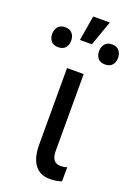

<svg xmlns="http://www.w3.org/2000/svg" viewBox="-187 -866 648 931"><g transform="rotate(20 137.0 -401.0)"><path d="M177.7 -528.3V-128.4Q179.2 -71.3 223.1 -71.3Q245.6 -71.3 257.3 -77.1L256.8 -3.4Q229 5.9 195.8 5.9Q145.5 5.9 118.7 -29.8Q91.8 -65.4 91.8 -134.3V-528.3ZM125.5 -806.6H211.4L165.5 -677.7H104ZM16.1 -711.4Q41 -711.4 53.2 -696.5Q65.4 -681.6 65.4 -659.7Q65.4 -637.7 53.2 -623Q41 -608.4 16.1 -608.4Q-8.3 -608.4 -20.5 -623Q-32.7 -637.7 -32.7 -659.7Q-32.7 -681.6 -20.5 -696.5Q-8.3 -711.4 16.1 -711.4ZM209.5 -658.7Q209.5 -680.2 221.7 -695.6Q233.9 -710.9 258.3 -710.9Q282.7 -710.9 295.2 -695.8Q307.6 -680.7 307.6 -658.7Q307.6 -636.7 295.2 -622.1Q282.7 -607.4 258.3 -607.4Q233.4 -607.4 221.4 -622.1Q209.5 -636.7 209.5 -658.7Z"/></g></svg>

Font: Roboto Condensed
Style: Regular
Weight: 400
Designer: Google
Version: Version 2.001047; 2015